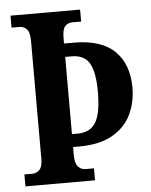

<svg xmlns="http://www.w3.org/2000/svg" viewBox="-52 -757 629 800"><g transform="rotate(-5 262.5 -357.0)"><path d="M22 0V-50H56Q72 -50 85 -62.5Q98 -75 98 -109V-601Q98 -639 85 -651.5Q72 -664 56 -664H22V-714H313V-664H277Q258 -664 246 -651.5Q234 -639 234 -602V-579H275Q390 -579 446 -524Q502 -469 502 -371Q502 -311 478 -260Q454 -209 400 -177.5Q346 -146 258 -146H234V-112Q234 -77 247 -63.5Q260 -50 277 -50H313V0ZM257 -200Q310 -200 333.5 -238Q357 -276 357 -367Q357 -448 335.5 -485.5Q314 -523 261 -523H234V-200Z"/></g></svg>

Font: Noto Serif ExtraCondensed
Style: Bold
Weight: 700
Width: 2
Designer: Monotype Design Team
Foundry: Monotype Imaging Inc.
Version: Version 2.014; ttfautohint (v1.8.4.7-5d5b)